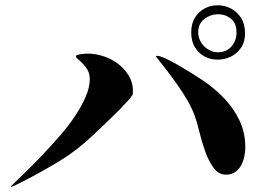

<svg xmlns="http://www.w3.org/2000/svg" viewBox="-20 -782 1040 742"><path d="M719 -657Q719 -692 734.5 -715.5Q750 -739 773 -750.5Q796 -762 823 -761.5Q850 -761 873 -749Q896 -737 911.5 -713Q927 -689 927 -653Q927 -620 911.5 -597.5Q896 -575 873 -563.5Q850 -552 823 -551.5Q796 -551 773 -562.5Q750 -574 734.5 -597.5Q719 -621 719 -657ZM746 -657Q746 -642 752 -628Q758 -614 768.5 -603.5Q779 -593 793 -586.5Q807 -580 822 -580Q855 -580 874.5 -602.5Q894 -625 894 -657Q894 -694 871 -711Q848 -728 820 -727Q792 -726 769 -708Q746 -690 746 -657ZM273 -564 276 -569Q311 -579 351 -572Q391 -565 424 -544Q457 -523 477 -490.5Q497 -458 493 -417Q483 -401 469.5 -387.5Q456 -374 444 -360Q418 -334 392 -309.5Q366 -285 340 -260Q278 -201 211.5 -160.5Q145 -120 69 -81Q58 -76 47 -70Q36 -64 24 -60L22 -62Q45 -85 76.5 -115Q108 -145 141.5 -180.5Q175 -216 208.5 -254Q242 -292 268 -330.5Q294 -369 310.5 -406.5Q327 -444 327 -477Q327 -503 311 -523Q295 -543 276 -558ZM583 -565Q587 -568 599.5 -564Q612 -560 626 -553Q640 -546 653 -539Q666 -532 671 -529Q716 -503 762 -472.5Q808 -442 845 -403.5Q882 -365 905 -317.5Q928 -270 928 -212Q928 -195 924 -176.5Q920 -158 911.5 -142.5Q903 -127 888.5 -117Q874 -107 853 -107Q824 -107 804.5 -134.5Q785 -162 772 -199.5Q759 -237 750 -274.5Q741 -312 733 -333Q721 -366 703.5 -395.5Q686 -425 666.5 -453Q647 -481 626 -508Q605 -535 584 -562Q583 -563 583 -565Z"/></svg>

Font: SoukouMincho
Style: Regular
Weight: 400
Designer: Dr. Ken Lunde (project architect, glyph set definition & overall production); Masataka HATTORI  (production & ideograph 
Foundry: Adobe Systems Incorporated
Version: Version 1.00